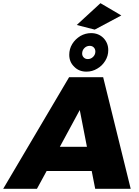

<svg xmlns="http://www.w3.org/2000/svg" viewBox="-104 -1186 874 1206"><path d="M494 0H717L544 -701H330L-84 0H128L189 -112H472ZM272 -264 397 -495 442 -264ZM546 -947C525 -968 499 -978 468 -978C445 -978 422 -972 401 -960C380 -947 363 -931 350 -910C337 -889 331 -866 331 -842C331 -812 341 -787 362 -767C382 -746 408 -736 439 -736C463 -736 486 -742 507 -755C528 -767 544 -783 557 -804C570 -825 576 -847 576 -871C576 -901 566 -926 546 -947ZM426 -884C435 -893 446 -898 459 -898C470 -898 478 -895 485 -888C492 -881 495 -872 495 -862C495 -849 490 -838 481 -829C472 -820 461 -815 448 -815C437 -815 429 -818 422 -825C415 -832 412 -840 412 -850C412 -863 417 -875 426 -884ZM527 -1166 378 -1029 491 -1000 658 -1089Z"/></svg>

Font: Argentum Sans ExtraBold
Style: Italic
Weight: 800
Italic angle: -11.3°
Designer: Julieta Ulanovsky
Foundry: Julieta Ulanovsky
Version: Version 5.001;February 15, 2019;FontCreator 11.5.0.2425 64-b